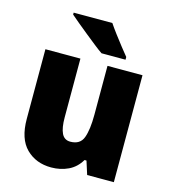

<svg xmlns="http://www.w3.org/2000/svg" viewBox="-114 -858 850 959"><g transform="rotate(15 310.5 -378.0)"><path d="M561 -553V0H423L401 -69H391Q367 -28 327 -9Q287 10 239 10Q160 10 109.5 -40Q59 -90 59 -193V-553H240V-249Q240 -195 253.5 -167Q267 -139 298 -139Q349 -139 364.5 -181Q380 -223 380 -300V-553ZM348 -766Q362 -745 383 -717Q404 -689 424.5 -663Q445 -637 459 -620V-606H335Q317 -618 292 -638Q267 -658 239.5 -680Q212 -702 187.5 -722.5Q163 -743 148 -756V-766Z"/></g></svg>

Font: Noto Sans Bengali SemiCondensed Black
Style: Regular
Weight: 900
Width: 4
Designer: Joana Ranito - Universal Thirst; Jelle Bosma - Monotype Design Team
Foundry: Universal Thirst ehf.
Version: Version 3.000; ttfautohint (v1.8.4.7-5d5b)